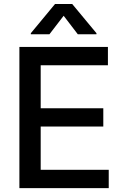

<svg xmlns="http://www.w3.org/2000/svg" viewBox="-20 -969 643 989"><path d="M234.7 -792.6H138.8V-797.9L263.5 -948.5H351.9L476.9 -797.9V-792.6H380.7L307.9 -887.8ZM79.9 0V-727.3H535.9V-632.8H189.6V-411.2H512.1V-317.1H189.6V-94.5H540.1V0Z"/></svg>

Font: TID UI Medium
Style: Regular
Weight: 500
Designer: The TID Project Authors
Foundry: Bakken & Bæck
Version: Version 1.001;hotconv 1.0.109;makeotfexe 2.5.65596